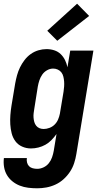

<svg xmlns="http://www.w3.org/2000/svg" viewBox="-32 -793 552 1036"><path d="M169 223Q144 223 120 220Q96 217 74.5 208.5Q53 200 35 185.5Q17 171 5.5 151.5Q-6 132 -10 108.5Q-14 85 -11 60H113Q111 72 114 84Q117 96 125 104Q133 112 145 115Q157 118 169 118Q186 118 203 110Q220 102 231.5 87.5Q243 73 249 55.5Q255 38 258 21L273 -70Q261 -53 246 -37.5Q231 -22 213 -12Q195 -2 175 3Q155 8 135 8Q110 8 87.5 -2Q65 -12 51 -31Q37 -50 31 -73.5Q25 -97 23.5 -122Q22 -147 24 -172.5Q26 -198 30 -223L50 -343Q54 -365 60 -387Q66 -409 76 -429.5Q86 -450 100.5 -469Q115 -488 134 -501.5Q153 -515 175 -521.5Q197 -528 219 -528Q241 -528 261 -521.5Q281 -515 295.5 -501Q310 -487 319 -468.5Q328 -450 332 -430L347 -520H472L380 38Q376 63 368 87.5Q360 112 345.5 134Q331 156 311 174Q291 192 267 203Q243 214 218 218.5Q193 223 169 223ZM204 -97Q219 -97 235 -103Q251 -109 263 -121Q275 -133 281.5 -148.5Q288 -164 291 -179L311 -299Q313 -313 314 -326.5Q315 -340 314 -353Q313 -366 310 -379Q307 -392 299.5 -402Q292 -412 280 -417.5Q268 -423 255 -423Q238 -423 222 -414Q206 -405 196 -390.5Q186 -376 180.5 -359.5Q175 -343 172 -326L153 -206Q151 -194 149.5 -182Q148 -170 149 -158Q150 -146 153 -135Q156 -124 163 -115Q170 -106 180.5 -101.5Q191 -97 204 -97ZM277 -573 223 -627 384 -773 449 -707Z"/></svg>

Font: Iosevka SS04 Extrabold
Style: Italic
Weight: 800
Italic angle: -9°
Monospace: yes
Designer: Belleve Invis
Foundry: Belleve Invis
Version: Version 19.0.0; ttfautohint (v1.8.4)